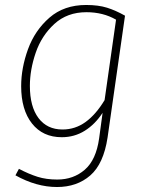

<svg xmlns="http://www.w3.org/2000/svg" viewBox="-20 -551 598 771"><path d="M482 -488 412 1Q396 107 342.5 153.5Q289 200 209 200Q126 200 42 153L56 127Q96 148 131 159Q166 170 210 170Q275 170 320.5 130.5Q366 91 378 5L392 -98Q362 -52 320.5 -26Q279 0 228 0Q152 0 108.5 -55Q65 -110 65 -205Q65 -278 92.5 -353.5Q120 -429 178.5 -480Q237 -531 326 -531Q375 -531 410 -520Q445 -509 482 -488ZM100 -206Q100 -123 134.5 -77Q169 -31 231 -31Q282 -31 323.5 -61Q365 -91 400 -149L446 -472Q394 -502 327 -502Q250 -502 198.5 -455Q147 -408 123.5 -339.5Q100 -271 100 -206Z"/></svg>

Font: FiraGO UltraLight
Style: Italic
Weight: 200
Italic angle: -8°
Designer: bBox Type GmbH
Foundry: bBox Type GmbH
Version: Version 1.001